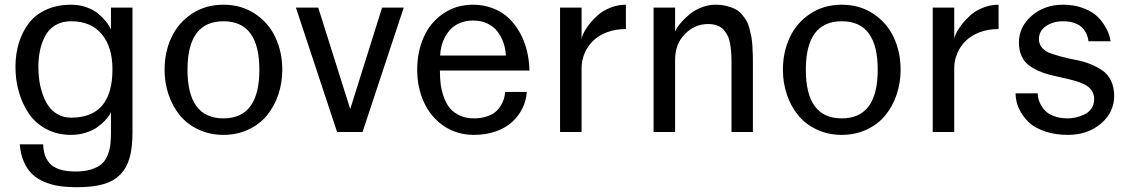

<svg xmlns="http://www.w3.org/2000/svg" viewBox="-20 -554 4736 806"><path d="M44.9 -272.9Q44.9 -327.1 59.1 -373.5Q73.2 -419.9 100.8 -456.3Q128.4 -492.7 174.1 -513.4Q219.7 -534.2 278.8 -534.2Q313.5 -534.2 343.3 -523.4Q373 -512.7 391.1 -497.6Q409.2 -482.4 422.1 -467Q435.1 -451.7 440.4 -440.9L445.8 -430.2V-522H536.1V2.9Q536.1 65.4 524.4 107.4Q512.7 149.4 485.4 178Q458 206.5 413.8 219.2Q369.6 231.9 303.2 231.9Q262.7 231.9 229.7 227.1Q196.8 222.2 166.7 209.7Q136.7 197.3 115.5 177.2Q94.2 157.2 80.3 125.5Q66.4 93.8 63 51.8H161.1Q162.1 76.7 168 95.5Q173.8 114.3 188.2 131.1Q202.6 147.9 230 157Q257.3 166 296.9 166Q335.4 166 363 157.2Q390.6 148.4 406.5 134.5Q422.4 120.6 431.4 98.4Q440.4 76.2 443.1 54.4Q445.8 32.7 445.8 2.9V-85Q445.8 -81.5 439.7 -71.5Q433.6 -61.5 419.9 -47.1Q406.2 -32.7 387.7 -19.5Q369.1 -6.3 340.1 2.9Q311 12.2 278.8 12.2Q220.2 12.2 174.3 -12.2Q128.4 -36.6 100.8 -77.6Q73.2 -118.7 59.1 -168.5Q44.9 -218.3 44.9 -272.9ZM141.1 -272.9Q141.1 -244.1 145 -216.3Q148.9 -188.5 158.7 -159.4Q168.5 -130.4 183.6 -108.9Q198.7 -87.4 223.1 -73.7Q247.6 -60.1 278.8 -60.1Q452.1 -60.1 452.1 -263.2Q452.1 -357.4 406.7 -411.1Q361.3 -464.8 278.8 -464.8Q240.2 -464.8 212.2 -448Q184.1 -431.2 169.2 -402.1Q154.3 -373 147.7 -341.3Q141.1 -309.6 141.1 -272.9Z M670.9 -261.2Q670.9 -335.4 699.7 -397Q728.5 -458.5 785.6 -496.3Q842.8 -534.2 918 -534.2Q993.2 -534.2 1050.3 -496.3Q1107.4 -458.5 1136.2 -397Q1165 -335.4 1165 -261.2Q1165 -206.1 1148.2 -156.5Q1131.3 -106.9 1100.3 -69.3Q1069.3 -31.7 1022 -9.8Q974.6 12.2 918 12.2Q861.3 12.2 814 -9.8Q766.6 -31.7 735.6 -69.3Q704.6 -106.9 687.7 -156.5Q670.9 -206.1 670.9 -261.2ZM767.1 -261.2Q767.1 -57.1 918 -57.1Q1068.8 -57.1 1068.8 -261.2Q1068.8 -464.8 918 -464.8Q767.1 -464.8 767.1 -261.2Z M1222.2 -522H1315.9L1450.2 -96.2L1584 -522H1674.8L1502 0H1395Z M1731.4 -261.2Q1731.4 -336.9 1759 -398.4Q1786.6 -460 1840.8 -497.1Q1895 -534.2 1966.3 -534.2Q2011.2 -534.2 2049.8 -519Q2088.4 -503.9 2115.7 -477.8Q2143.1 -451.7 2162.6 -416.5Q2182.1 -381.3 2191.9 -341.1Q2201.7 -300.8 2202.6 -257.8H1826.7Q1826.7 -227.5 1829.8 -201.7Q1833 -175.8 1842.5 -148.2Q1852.1 -120.6 1867.4 -101.3Q1882.8 -82 1908.9 -69.6Q1935.1 -57.1 1969.7 -57.1Q1999 -57.1 2022.2 -64.7Q2045.4 -72.3 2059.3 -83.7Q2073.2 -95.2 2082.5 -110.8Q2091.8 -126.5 2095.7 -140.1Q2099.6 -153.8 2100.6 -168H2191.4Q2189 -132.3 2173.6 -100.3Q2158.2 -68.4 2131.1 -43Q2104 -17.6 2062.3 -2.7Q2020.5 12.2 1969.7 12.2Q1898.4 12.2 1843.5 -24.9Q1788.6 -62 1760 -124Q1731.4 -186 1731.4 -261.2ZM1827.6 -320.8H2103.5Q2102.1 -349.6 2093.3 -375Q2084.5 -400.4 2068.4 -421.6Q2052.2 -442.9 2026.1 -455.3Q2000 -467.8 1966.3 -467.8Q1937.5 -467.8 1914.1 -458.7Q1890.6 -449.7 1875.2 -434.8Q1859.9 -419.9 1849.1 -400.4Q1838.4 -380.9 1833.5 -361.1Q1828.6 -341.3 1827.6 -320.8Z M2331.1 0V-522H2421.4V-389.2Q2421.4 -397 2429 -413.3Q2436.5 -429.7 2452.4 -450.4Q2468.3 -471.2 2489.3 -490Q2510.3 -508.8 2541.7 -521.5Q2573.2 -534.2 2607.4 -534.2V-432.1Q2564 -432.1 2528.3 -418.7Q2492.7 -405.3 2469.5 -382.3Q2446.3 -359.4 2433.8 -329.6Q2421.4 -299.8 2421.4 -267.1V0Z M2723.6 0V-522H2814V-418.9Q2814 -423.8 2821.8 -436.5Q2829.6 -449.2 2845 -466.1Q2860.4 -482.9 2879.9 -498Q2899.4 -513.2 2927 -523.7Q2954.6 -534.2 2982.9 -534.2Q3008.3 -534.2 3029.3 -529.1Q3050.3 -523.9 3065.7 -516.4Q3081.1 -508.8 3093 -494.9Q3105 -481 3112.8 -468.3Q3120.6 -455.6 3126 -434.8Q3131.3 -414.1 3134.3 -398.7Q3137.2 -383.3 3138.7 -357.9Q3140.1 -332.5 3140.4 -316.9Q3140.6 -301.3 3140.6 -273.9V0H3050.8V-292Q3050.8 -314.9 3049.6 -332Q3048.3 -349.1 3045.2 -368.9Q3042 -388.7 3035.2 -402.8Q3028.3 -417 3017.8 -429Q3007.3 -440.9 2990.7 -447Q2974.1 -453.1 2952.6 -453.1Q2897 -453.1 2855.5 -411.4Q2814 -369.6 2814 -303.2V0Z M3266.6 -261.2Q3266.6 -335.4 3295.4 -397Q3324.2 -458.5 3381.3 -496.3Q3438.5 -534.2 3513.7 -534.2Q3588.9 -534.2 3646 -496.3Q3703.1 -458.5 3731.9 -397Q3760.7 -335.4 3760.7 -261.2Q3760.7 -206.1 3743.9 -156.5Q3727.1 -106.9 3696 -69.3Q3665 -31.7 3617.7 -9.8Q3570.3 12.2 3513.7 12.2Q3457 12.2 3409.7 -9.8Q3362.3 -31.7 3331.3 -69.3Q3300.3 -106.9 3283.4 -156.5Q3266.6 -206.1 3266.6 -261.2ZM3362.8 -261.2Q3362.8 -57.1 3513.7 -57.1Q3664.6 -57.1 3664.6 -261.2Q3664.6 -464.8 3513.7 -464.8Q3362.8 -464.8 3362.8 -261.2Z M3895.5 0V-522H3985.8V-389.2Q3985.8 -397 3993.4 -413.3Q4001 -429.7 4016.8 -450.4Q4032.7 -471.2 4053.7 -490Q4074.7 -508.8 4106.2 -521.5Q4137.7 -534.2 4171.9 -534.2V-432.1Q4128.4 -432.1 4092.8 -418.7Q4057.1 -405.3 4033.9 -382.3Q4010.7 -359.4 3998.3 -329.6Q3985.8 -299.8 3985.8 -267.1V0Z M4243.2 -162.1H4336.4Q4336.4 -145.5 4342.5 -128.9Q4348.6 -112.3 4362.1 -95.2Q4375.5 -78.1 4401.6 -67.6Q4427.7 -57.1 4463.4 -57.1Q4478.5 -57.1 4495.4 -60.8Q4512.2 -64.5 4530.8 -72.8Q4549.3 -81.1 4561.3 -97.9Q4573.2 -114.7 4573.2 -137.2Q4573.2 -158.7 4562.5 -174.3Q4551.8 -189.9 4533.4 -199.2Q4515.1 -208.5 4491.5 -215.1Q4467.8 -221.7 4441.4 -227.3Q4415 -232.9 4388.9 -239.5Q4362.8 -246.1 4339.1 -256.6Q4315.4 -267.1 4297.1 -281.5Q4278.8 -295.9 4268.1 -319.8Q4257.3 -343.8 4257.3 -375Q4257.3 -441.4 4311 -487.8Q4364.7 -534.2 4442.4 -534.2Q4485.8 -534.2 4521.2 -522Q4556.6 -509.8 4577.6 -492.4Q4598.6 -475.1 4613.3 -452.6Q4627.9 -430.2 4634 -413.1Q4640.1 -396 4642.1 -380.9H4549.3Q4547.9 -395 4542.2 -408.7Q4536.6 -422.4 4525.1 -435.5Q4513.7 -448.7 4492.2 -456.8Q4470.7 -464.8 4442.4 -464.8Q4401.4 -464.8 4371.3 -444.6Q4341.3 -424.3 4341.3 -390.1Q4341.3 -368.2 4355 -352.8Q4368.7 -337.4 4390.9 -329.8Q4413.1 -322.3 4441.4 -314.7Q4469.7 -307.1 4499.3 -301.8Q4528.8 -296.4 4557.1 -284.9Q4585.4 -273.4 4607.7 -258.3Q4629.9 -243.2 4643.6 -215.8Q4657.2 -188.5 4657.2 -151.9Q4657.2 -82.5 4601.6 -35.2Q4545.9 12.2 4463.4 12.2Q4411.6 12.2 4371.1 -1Q4330.6 -14.2 4307.4 -33.4Q4284.2 -52.7 4268.8 -77.6Q4253.4 -102.5 4248.3 -123Q4243.2 -143.6 4243.2 -162.1Z"/></svg>

Font: Standard
Style: Regular
Weight: 400
Designer: Bryce Wilner
Version: Version 2.000;PS 2.0;hotconv 16.6.51;makeotf.lib2.5.65220 DE